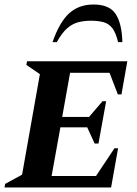

<svg xmlns="http://www.w3.org/2000/svg" viewBox="-34 -832 608 852"><path d="M-14 0 -11 -16 64 -57 143 -503 83 -544 86 -560H531L505 -413H489L452 -509H277L242 -313H361L421 -383H437L403 -195H386L353 -267H234L195 -51H392L474 -174H490L459 0ZM199 -645Q230 -734 273 -773Q316 -812 381 -812Q452 -812 479.5 -769.5Q507 -727 509 -645H490Q480 -687 464.5 -707Q449 -727 425.5 -733.5Q402 -740 370 -740Q338 -740 312 -733Q286 -726 263 -705.5Q240 -685 218 -645Z"/></svg>

Font: Spectral SC
Style: Bold Italic
Weight: 700
Italic angle: -10°
Designer: Jean-Baptiste Levee
Foundry: Production Type
Version: Version 2.001